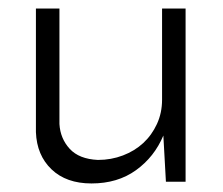

<svg xmlns="http://www.w3.org/2000/svg" viewBox="-20 -420 522 449"><path d="M414 5H368L362 -103Q341 -53 298 -22Q255 9 194 9Q135 9 100.5 -24Q66 -57 64 -111V-400H119V-130Q121 -96 143 -72Q165 -48 209 -46Q240 -46 267.5 -56.5Q295 -67 315 -85.5Q335 -104 347 -130Q359 -156 359 -187V-400H414Z"/></svg>

Font: Josefin Sans
Style: Regular
Weight: 400
Designer: Santiago Orozco
Foundry: Typemade
Version: Version 1.0